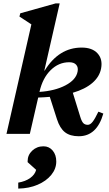

<svg xmlns="http://www.w3.org/2000/svg" viewBox="-20 -785 640 1126"><path d="M18 0 164 -642 94 -688 99 -707 306 -765H330L240 -371H242Q325 -506 459 -506Q521 -506 552 -472Q583 -438 573 -384Q564 -335 521.5 -298.5Q479 -262 407 -241L451 -99Q459 -73 468.5 -63Q478 -53 495 -53Q509 -53 523 -70.5Q537 -88 557 -130L586 -119Q548 14 442 14Q391 14 361 -9.5Q331 -33 314 -86L272 -217Q239 -214 204 -213L155 0ZM386 -420Q324 -420 277 -373.5Q230 -327 212 -248L211 -246Q302 -252 364 -284.5Q426 -317 435 -365Q440 -390 427 -405Q414 -420 386 -420ZM87 321V286Q129 279 157 259Q185 239 192 211L142 166V160Q142 124 169 98.5Q196 73 235 73Q268 73 289 98Q310 123 310 162Q310 205 280.5 241Q251 277 200.5 298.5Q150 320 87 321Z"/></svg>

Font: Platypi SemiBold
Style: Italic
Weight: 600
Italic angle: -13°
Designer: David Sargent
Foundry: Bolt Cutter Type
Version: Version 1.200; ttfautohint (v1.8.4.7-5d5b)